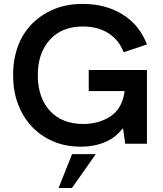

<svg xmlns="http://www.w3.org/2000/svg" viewBox="-20 -732 832 978"><path d="M394 15H390Q313.5 15 250.5 -12Q186 -40 141 -88.5Q95.5 -137.5 71 -204Q47 -269 47 -344.5V-355.5Q47 -408 58.5 -454.5Q70.5 -503.5 93 -544Q115.5 -584 148 -615.5Q180.5 -647 220 -668.5Q260 -690.5 305.5 -701.5Q348.5 -712 396 -712H402.5Q520.5 -712 606.5 -657Q691 -604 728.5 -505.5L610 -466Q598 -496.5 579 -521Q559.5 -545 533.5 -562Q507.5 -579 474.5 -588Q441.5 -597 402.5 -597Q294 -597 233.5 -529Q172.5 -461.5 172.5 -349Q172.5 -290 189 -243.5Q205.5 -198 236 -165.5Q266 -133.5 308.5 -117Q351 -100.5 402.5 -100.5Q483 -100.5 541.5 -138.5Q602.5 -177.5 615 -268H432V-375.5H728.5V0H618L607 -76.5H603.5Q567.5 -29.5 513.5 -7.5Q459.5 15 394 15ZM346.5 225.5H278.5L347 53H468Z"/></svg>

Font: Acari Sans Neue
Style: Bold
Weight: 700
Designer: Alfredo Marco Pradil (font), Cristiano Sobral (main changes)
Foundry: Hanken Design Co. (font), Cristiano Sobral (main changes)
Version: Version 2.459;March 19, 2022;FontCreator 14.0.0.2808 64-bit;